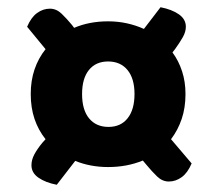

<svg xmlns="http://www.w3.org/2000/svg" viewBox="-20 -552 605 531"><path d="M493 -292Q493 -254 482.5 -223Q472 -192 453 -167L510 -100Q499 -74 482.5 -62Q466 -50 447 -50Q429 -50 414.5 -64Q400 -78 386 -95L375 -108Q331 -90 279 -90Q230 -90 188 -107L137 -41Q106 -47 86.5 -60.5Q67 -74 67 -95Q67 -110 75 -125Q83 -140 97 -157L106 -167Q86 -192 75.5 -223Q65 -254 65 -292Q65 -329 75.5 -360Q86 -391 106 -416L55 -478Q66 -504 82.5 -516Q99 -528 118 -528Q136 -528 150.5 -514Q165 -500 179 -483L185 -475Q227 -493 279 -493Q306 -493 331 -487.5Q356 -482 378 -472L424 -532Q455 -526 474.5 -512.5Q494 -499 494 -478Q494 -464 485.5 -449Q477 -434 464 -416L457 -407Q474 -384 483.5 -355Q493 -326 493 -292ZM207 -292Q207 -248 226.5 -224.5Q246 -201 280 -201Q314 -201 333 -225Q352 -249 352 -292Q352 -335 332.5 -358.5Q313 -382 279 -382Q245 -382 226 -358.5Q207 -335 207 -292Z"/></svg>

Font: Baloo Tamma
Style: Regular
Weight: 400
Designer: Divya Kowshik and Ek Type
Foundry: Ek Type
Version: Version 1.443;PS 1.000;hotconv 16.6.51;makeotf.lib2.5.65220;